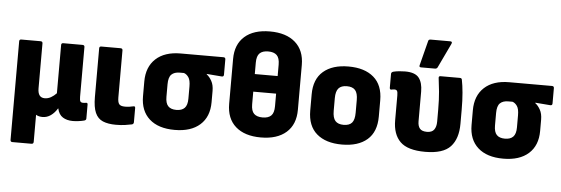

<svg xmlns="http://www.w3.org/2000/svg" viewBox="-55 -910 3717 1272"><g transform="rotate(5 1803.5 -274.0)"><path d="M60 185Q47 185 47 171V-484Q47 -497 60 -497H188Q202 -497 202 -484V-185Q202 -123 248 -123Q270 -123 289.5 -134Q309 -145 326 -163V-484Q326 -497 339 -497H467Q481 -497 481 -484V-153Q481 -130 486 -122.5Q491 -115 504 -115Q510 -115 514.5 -115.5Q519 -116 525 -117Q535 -118 535 -106V-13Q535 -1 519 2Q503 6 483.5 8.5Q464 11 446 11Q407 11 380 -6Q353 -23 344 -63L343 -64Q324 -33 299 -15.5Q274 2 245 2Q218 2 201 -9V171Q201 185 187 185Z M733 11Q681 11 646.5 -3.5Q612 -18 595.5 -55.5Q579 -93 579 -160V-484Q579 -497 592 -497H720Q734 -497 734 -484V-172Q734 -139 744 -126.5Q754 -114 783 -114Q798 -114 812.5 -116Q827 -118 839 -121Q851 -124 851 -110V-16Q851 -5 840 -1Q821 3 794.5 7Q768 11 733 11Z M1124 11Q1015 11 955.5 -42.5Q896 -96 896 -193V-291Q896 -388 955 -442.5Q1014 -497 1120 -497H1404Q1418 -497 1418 -484V-382Q1418 -368 1404 -369L1304 -377V-374Q1322 -361 1337 -334.5Q1352 -308 1352 -268V-193Q1352 -96 1292 -42.5Q1232 11 1124 11ZM1124 -122Q1160 -122 1178.5 -141Q1197 -160 1197 -203V-284Q1197 -326 1184 -345Q1171 -364 1153 -370H1125Q1089 -370 1070 -351.5Q1051 -333 1051 -286V-203Q1051 -160 1069 -141Q1087 -122 1124 -122Z M1697 -694Q1805 -694 1865.5 -641Q1926 -588 1926 -491V-193Q1926 -95 1865.5 -42Q1805 11 1697 11Q1589 11 1529 -42Q1469 -95 1469 -193V-491Q1469 -588 1529 -641Q1589 -694 1697 -694ZM1697 -561Q1659 -561 1640 -542.5Q1621 -524 1621 -480V-404H1773V-480Q1773 -524 1754 -542.5Q1735 -561 1697 -561ZM1697 -122Q1735 -122 1754 -140.5Q1773 -159 1773 -203V-287H1621V-203Q1621 -159 1640 -140.5Q1659 -122 1697 -122Z M2236 11Q2129 11 2068.5 -41Q2008 -93 2008 -195V-303Q2008 -404 2068.5 -456Q2129 -508 2236 -508Q2343 -508 2403.5 -456Q2464 -404 2464 -303V-195Q2464 -93 2404 -41Q2344 11 2236 11ZM2236 -120Q2274 -120 2291.5 -140Q2309 -160 2309 -207V-291Q2309 -337 2291.5 -357Q2274 -377 2236 -377Q2199 -377 2181 -357Q2163 -337 2163 -291V-207Q2163 -160 2181 -140Q2199 -120 2236 -120Z M2790 11Q2673 11 2623.5 -38Q2574 -87 2574 -180V-345Q2574 -368 2569 -375.5Q2564 -383 2551 -383Q2545 -383 2540.5 -382Q2536 -381 2531 -380Q2520 -379 2520 -392V-484Q2520 -496 2536 -500Q2553 -504 2573 -506Q2593 -508 2612 -508Q2678 -508 2703.5 -476Q2729 -444 2729 -384V-187Q2729 -155 2743 -138.5Q2757 -122 2790 -122Q2824 -122 2838 -142Q2852 -162 2852 -195V-274Q2852 -343 2847 -394.5Q2842 -446 2837 -482Q2834 -497 2848 -497H2977Q2990 -497 2991 -485Q2998 -451 3002.5 -401Q3007 -351 3007 -287V-194Q3007 -95 2958 -42Q2909 11 2790 11ZM2714 -544Q2700 -544 2704 -558L2746 -722Q2748 -733 2762 -733H2892Q2909 -733 2901 -716L2824 -554Q2819 -544 2807 -544Z M3309 11Q3200 11 3140.5 -42.5Q3081 -96 3081 -193V-291Q3081 -388 3140 -442.5Q3199 -497 3305 -497H3589Q3603 -497 3603 -484V-382Q3603 -368 3589 -369L3489 -377V-374Q3507 -361 3522 -334.5Q3537 -308 3537 -268V-193Q3537 -96 3477 -42.5Q3417 11 3309 11ZM3309 -122Q3345 -122 3363.5 -141Q3382 -160 3382 -203V-284Q3382 -326 3369 -345Q3356 -364 3338 -370H3310Q3274 -370 3255 -351.5Q3236 -333 3236 -286V-203Q3236 -160 3254 -141Q3272 -122 3309 -122Z"/></g></svg>

Font: Sofia Sans Semi Condensed Black
Style: Regular
Weight: 900
Designer: Botio Nikoltchev, Ani Petrova
Foundry: lettersoup
Version: Version 4.100; ttfautohint (v1.8.4.7-5d5b)